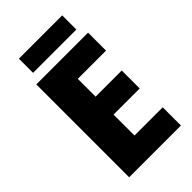

<svg xmlns="http://www.w3.org/2000/svg" viewBox="-264 -962 1044 1044"><g transform="rotate(-45 258.0 -440.0)"><path d="M471 0H73V-714H471V-576H254V-439H455V-301H254V-140H471ZM438 -880V-771H105V-880Z"/></g></svg>

Font: Noto Sans Disp ExtBd
Style: Regular
Weight: 800
Designer: Monotype Design Team
Foundry: Monotype Imaging Inc.
Version: Version 2.000;GOOG;noto-source:20170915:90ef993387c0; ttfaut